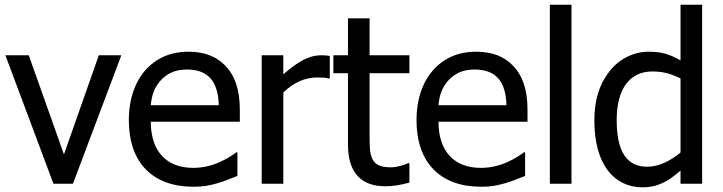

<svg xmlns="http://www.w3.org/2000/svg" viewBox="-20 -780 3067 815"><path d="M399.4 -545.4 251.5 -124.5 102.1 -545.4H2.9L207 0H289.6L495.1 -545.4Z M801.3 12.7C822.3 12.7 840.8 11.2 856.4 8.8C888.2 2.9 918.5 -5.9 947.8 -17.6L987.8 -33.2V-133.3H982.4C964.4 -118.7 940.9 -105 912.1 -91.8C878.9 -76.7 839.4 -67.4 800.3 -67.4C686.5 -67.4 620.1 -137.7 620.1 -263.2H998V-313C998 -398.4 978 -457.5 937.5 -500C898.4 -541 847.7 -560.5 779.3 -560.5C729.5 -560.5 685.5 -548.8 647.5 -524.9C571.3 -477.5 526.9 -386.7 526.9 -269.5C526.9 -89.8 627.4 12.7 801.3 12.7ZM620.1 -333.5C624 -379.9 637.7 -413.1 665 -441.9C693.8 -470.7 726.6 -484.9 773.9 -484.9C820.8 -484.9 855.5 -470.7 877.4 -442.9C897 -418 907.2 -381.8 908.7 -333.5Z M1379.9 -542.5C1369.6 -544.4 1360.4 -545.4 1342.8 -545.4C1295.4 -545.4 1248.5 -522.5 1182.6 -464.4V-545.4H1090.8V0H1182.6V-387.2C1225.6 -429.7 1275.4 -451.2 1325.7 -451.2C1349.6 -451.2 1361.8 -450.7 1375 -446.8H1379.9Z M1616.2 10.7C1647 10.7 1680.7 5.4 1717.8 -4.9V-87.4H1712.4C1695.3 -79.1 1664.6 -69.8 1638.7 -69.8C1596.2 -69.8 1572.8 -80.6 1561.5 -104C1555.7 -115.7 1552.2 -128.4 1550.8 -141.6C1549.3 -154.8 1548.8 -177.2 1548.8 -210V-469.2H1717.8V-545.4H1548.8V-702.1H1457V-545.4H1395V-469.2H1457V-167C1457 -46.4 1513.2 10.7 1616.2 10.7Z M2022.5 12.7C2043.5 12.7 2062 11.2 2077.6 8.8C2109.4 2.9 2139.6 -5.9 2168.9 -17.6L2209 -33.2V-133.3H2203.6C2185.5 -118.7 2162.1 -105 2133.3 -91.8C2100.1 -76.7 2060.5 -67.4 2021.5 -67.4C1907.7 -67.4 1841.3 -137.7 1841.3 -263.2H2219.2V-313C2219.2 -398.4 2199.2 -457.5 2158.7 -500C2119.6 -541 2068.8 -560.5 2000.5 -560.5C1950.7 -560.5 1906.7 -548.8 1868.7 -524.9C1792.5 -477.5 1748 -386.7 1748 -269.5C1748 -89.8 1848.6 12.7 2022.5 12.7ZM1841.3 -333.5C1845.2 -379.9 1858.9 -413.1 1886.2 -441.9C1915 -470.7 1947.8 -484.9 1995.1 -484.9C2042 -484.9 2076.7 -470.7 2098.6 -442.9C2118.2 -418 2128.4 -381.8 2129.9 -333.5Z M2405.8 -759.8H2314V0H2405.8Z M2960.4 -759.8H2868.7V-523.4C2820.8 -550.8 2787.1 -560.5 2733.4 -560.5C2671.4 -560.5 2612.3 -531.7 2572.8 -484.4C2527.3 -429.7 2502.9 -360.8 2502.9 -268.6C2502.9 -178.2 2522.5 -106.9 2559.1 -57.6C2594.2 -10.7 2646.5 15.1 2705.6 15.1C2740.7 15.1 2767.6 8.8 2794.9 -4.4C2807.6 -10.3 2818.8 -16.6 2828.6 -23.9C2837.9 -30.8 2851.6 -41.5 2868.7 -55.7V0H2960.4ZM2868.7 -132.8C2824.2 -95.2 2774.4 -72.3 2727.1 -72.3C2638.7 -72.3 2597.7 -139.6 2597.7 -270.5C2597.7 -402.8 2653.3 -476.6 2748.5 -476.6C2791.5 -476.6 2823.7 -468.8 2868.7 -447.3Z"/></svg>

Font: SG Kara
Style: Regular
Weight: 400
Designer: Damoon Khanjanzadeh
Version: Version 1.000